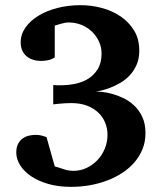

<svg xmlns="http://www.w3.org/2000/svg" viewBox="-20 -707 627 743"><path d="M543 -191.9Q543 -159.2 532 -131.3Q521 -103.5 501.5 -80.3Q481.9 -57.1 454.8 -39.1Q427.7 -21 395.8 -8.8Q363.8 3.4 327.9 9.8Q292 16.1 254.9 16.1Q206.1 16.1 167 4.9Q127.9 -6.3 100.3 -25.1Q72.8 -43.9 57.9 -67.6Q43 -91.3 43 -116.2Q43 -137.2 50 -150.4Q57.1 -163.6 68.1 -171.4Q79.1 -179.2 92.3 -182.1Q105.5 -185.1 117.2 -185.1Q130.4 -185.1 141.1 -182.4Q151.9 -179.7 160.2 -175.8L191.9 -63Q208.5 -58.6 226.6 -52.2Q244.6 -45.9 265.1 -45.9Q291 -45.9 314.7 -56.9Q338.4 -67.9 356.4 -86.7Q374.5 -105.5 385.3 -131.1Q396 -156.7 396 -186Q396 -209.5 387.2 -231.7Q378.4 -253.9 360.8 -270.8Q343.3 -287.6 317.1 -297.9Q291 -308.1 255.9 -308.1Q244.6 -308.1 232.4 -307.4Q220.2 -306.6 210 -305.7Q197.8 -304.2 186 -303.2V-377.9Q194.3 -377 200.7 -377H213.9Q242.2 -377 270.5 -382.6Q298.8 -388.2 321.5 -402.3Q344.2 -416.5 358.6 -440.2Q373 -463.9 373 -500Q373 -523.9 363.3 -545.7Q353.5 -567.4 336.4 -584Q319.3 -600.6 295.9 -610.4Q272.5 -620.1 245.1 -620.1Q237.8 -620.1 228.8 -618.2Q219.7 -616.2 211.4 -613.8Q202.1 -611.3 191.9 -607.9V-484.9Q178.2 -476.1 164.1 -473.6Q149.9 -471.2 138.2 -471.2Q122.6 -471.2 108.4 -475.6Q94.2 -480 83.5 -488.8Q72.8 -497.6 66.4 -511Q60.1 -524.4 60.1 -543Q60.1 -574.2 78.6 -600.6Q97.2 -627 128.9 -646.2Q160.6 -665.5 202.6 -676.3Q244.6 -687 292 -687Q333 -687 373.5 -676.3Q414.1 -665.5 446.3 -643.8Q478.5 -622.1 498.8 -589.1Q519 -556.2 519 -511.2Q519 -479.5 508.3 -455.6Q497.6 -431.6 481 -414.3Q464.4 -397 444.1 -385.5Q423.8 -374 405 -366.9Q386.2 -359.9 371.1 -356.4Q357.4 -353.5 350.6 -353Q356.9 -352.5 372.1 -351.6Q389.2 -350.1 410.9 -344.5Q432.6 -338.9 455.8 -328.1Q479 -317.4 498.5 -299.3Q518.1 -281.2 530.5 -254.9Q543 -228.5 543 -191.9Z"/></svg>

Font: Charis SIL Eur
Style: Bold
Weight: 700
Foundry: SIL International
Version: Version 5.000